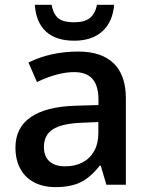

<svg xmlns="http://www.w3.org/2000/svg" viewBox="-20 -764 619 794"><path d="M419.9 0 396.5 -79.1H392.6Q354 -29.8 312.7 -10Q271.5 9.8 210.4 9.8Q158.7 9.8 121.3 -9.8Q84 -29.3 64 -66.2Q43.9 -103 43.9 -153.8Q43.9 -235.8 106.7 -279.3Q169.4 -322.8 290.5 -326.7L387.2 -329.6V-352.1Q387.2 -409.2 362.5 -437.5Q337.9 -465.8 286.6 -465.8Q219.2 -465.8 132.8 -424.8L97.7 -505.4Q189.5 -550.8 303.7 -550.8Q400.4 -550.8 450.4 -501.7Q500.5 -452.6 500.5 -357.4V0ZM386.7 -211.4V-259.3L316.4 -256.3Q234.9 -252.9 198.2 -229Q161.6 -205.1 161.6 -155.8Q161.6 -117.7 184.3 -96.9Q207 -76.2 249.5 -76.2Q290.5 -76.2 321.5 -92.5Q352.5 -108.9 369.6 -139.6Q386.7 -170.4 386.7 -211.4ZM124 -744.1H193.4Q198.7 -716.8 209.5 -701.2Q220.2 -685.5 238.8 -678.7Q257.3 -671.9 287.6 -671.9Q329.1 -671.9 351.1 -689Q373 -706.1 381.3 -744.1H452.1Q445.8 -672.9 403.1 -634.3Q360.4 -595.7 287.1 -595.7Q211.4 -595.7 170.2 -633.5Q128.9 -671.4 124 -744.1Z"/></svg>

Font: Viking Open Sans Light
Style: Bold
Weight: 600
Foundry: Ascender Corporation
Version: Version 2.001